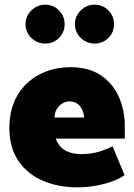

<svg xmlns="http://www.w3.org/2000/svg" viewBox="-20 -789 573 820"><path d="M513 -197V-250Q513 -318 487.5 -375.5Q462 -433 410.5 -467.5Q359 -502 281 -502Q208 -502 148.5 -471Q89 -440 54.5 -382Q20 -324 20 -242Q20 -160 57.5 -103.5Q95 -47 161 -18Q227 11 310 11Q351 11 390 4Q429 -3 461 -15Q493 -27 512 -41L461 -164Q439 -153 405.5 -142Q372 -131 328 -131Q297 -131 275 -139Q253 -147 239 -162Q225 -177 218 -197ZM213 -287Q213 -306 221.5 -321.5Q230 -337 245 -346.5Q260 -356 276 -356Q299 -356 312.5 -344.5Q326 -333 332.5 -317Q339 -301 339 -287ZM172 -603Q208 -603 232 -627Q256 -651 256 -686Q256 -720 232 -744.5Q208 -769 172 -769Q139 -769 114 -744.5Q89 -720 89 -686Q89 -651 114 -627Q139 -603 172 -603ZM383 -603Q419 -603 443 -627Q467 -651 467 -686Q467 -720 443 -744.5Q419 -769 383 -769Q350 -769 325 -744.5Q300 -720 300 -686Q300 -651 325 -627Q350 -603 383 -603Z"/></svg>

Font: Catamaran Thin Black
Style: Regular
Weight: 900
Version: Version 2.000